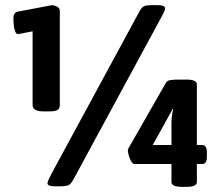

<svg xmlns="http://www.w3.org/2000/svg" viewBox="-20 -723 828 748"><path d="M151 -289Q107 -289 107 -313V-601L51 -590Q43 -590 39 -601Q35 -612 33.5 -626.5Q32 -641 32 -650Q32 -661 36 -668.5Q40 -676 51 -678L183 -703Q190 -703 201.5 -697.5Q213 -692 213 -681V-313Q213 -300 204 -294.5Q195 -289 170 -289ZM196 3Q165 3 165 -9Q165 -14 169.5 -23.5Q174 -33 181 -47L523 -678Q532 -695 541.5 -699Q551 -703 577 -703H592Q623 -703 623 -691Q623 -686 619 -676.5Q615 -667 607 -653L265 -22Q256 -6 246.5 -1.5Q237 3 211 3ZM689 5Q648 5 648 -14V-84H504Q497 -84 491 -94.5Q485 -105 481.5 -118Q478 -131 478 -138Q478 -142 486 -155L625 -398Q630 -408 641 -410.5Q652 -413 680 -413H706Q747 -413 747 -394V-158H768Q786 -158 786 -129V-113Q786 -84 768 -84H747V-14Q747 5 706 5ZM655 -298 653 -299 575 -158H648V-243Q648 -257 650 -272.5Q652 -288 655 -298Z"/></svg>

Font: Asap Black
Style: Regular
Weight: 900
Designer: Pablo Cosgaya
Foundry: Omnibus-Type
Version: Version 3.001; ttfautohint (v1.8.4.7-5d5b)